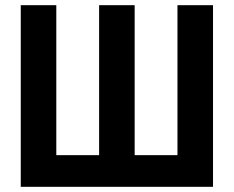

<svg xmlns="http://www.w3.org/2000/svg" viewBox="-20 -720 901 740"><path d="M60 0V-700H197V-122H362V-700H499V-122H664V-700H801V0Z"/></svg>

Font: PT Sans
Style: Bold
Weight: 700
Version: Version 2.003W OFL; ttfautohint (v1.6)